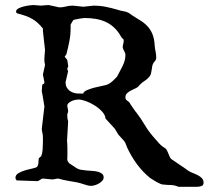

<svg xmlns="http://www.w3.org/2000/svg" viewBox="-20 -720 824 758"><path d="M572.3 -17.6Q542.5 -42 520 -72.8Q497.6 -103.5 481.9 -137.7L475.1 -155.3Q472.7 -160.2 468.3 -165.3Q463.9 -170.4 459.2 -175.5Q454.6 -180.7 450.2 -185.3Q445.8 -189.9 443.8 -194.3L433.1 -211.9L396.5 -252Q395.5 -266.1 383.1 -279.5Q370.6 -293 353.8 -303.7Q336.9 -314.5 319.1 -320.8Q301.3 -327.1 289.6 -327.1Q284.7 -327.1 277.3 -325.7Q270 -324.2 262.9 -321Q255.9 -317.9 250.7 -313Q245.6 -308.1 245.6 -301.8L249 -283.2Q249 -276.4 247.3 -273.4Q245.6 -270.5 245.6 -266.1Q245.6 -258.3 246.1 -253.7Q246.6 -249 249 -240.7L244.6 -163.1L245.6 -152.8Q246.1 -144.5 246.1 -136.7Q246.1 -128.9 246.1 -120.6Q246.1 -112.3 246.1 -105.2Q246.1 -98.1 245.6 -90.3Q245.6 -85.9 249.5 -80.1Q253.4 -74.2 258.8 -71.8L281.7 -56.6Q288.6 -51.8 299.3 -49.8Q310.1 -47.9 322 -46.9Q334 -45.9 345.9 -45.2Q357.9 -44.4 367.4 -41.7Q377 -39.1 383.1 -33.9Q389.2 -28.8 389.2 -19.5Q389.2 -12.2 383.5 -6.1Q377.9 0 370.4 4.4Q362.8 8.8 354.5 11.2Q346.2 13.7 340.3 13.7Q332.5 13.7 325.9 12Q319.3 10.3 312.7 8.1Q306.2 5.9 299.1 3.7Q292 1.5 284.2 0Q266.6 -3.4 249.3 -6.1Q231.9 -8.8 210 -15.1Q204.6 -15.1 198.5 -13.4Q192.4 -11.7 184.6 -11.7L149.9 -15.1Q144.5 -15.1 138.4 -10Q132.3 -4.9 125.5 -4.9L45.9 -7.8Q41 -12.7 41 -17.6Q41 -29.3 52.5 -36.1Q64 -43 78.9 -47.4Q93.8 -51.8 107.7 -54.7Q121.6 -57.6 126.5 -61.5Q131.8 -69.3 131.8 -79.3Q131.8 -89.4 133.8 -96.2Q136.2 -97.2 138.9 -100.1Q141.6 -103 142.6 -103Q147 -113.8 148.2 -128.4Q149.4 -143.1 149.4 -157.2V-178.2Q149.4 -188.5 147.2 -196Q145 -203.6 145 -211.9L155.3 -299.8L147.5 -347.2L145 -358.4V-360.8Q145 -362.3 145.3 -366Q145.5 -369.6 145.8 -373.8Q146 -377.9 146.5 -381.6Q147 -385.3 147.5 -386.7Q153.3 -389.2 154.3 -390.6Q155.3 -392.1 155.3 -395.5L149.4 -425.8L155.3 -452.1Q155.3 -452.6 156.5 -457.5Q157.7 -462.4 157.7 -464.4L155.3 -477.1V-491.7L157.7 -522.9L149.4 -597.2V-607.4Q138.7 -620.6 128.4 -629.9Q118.2 -639.2 106.4 -645.8Q94.7 -652.3 81.3 -657.2Q67.9 -662.1 50.3 -666.5Q43.5 -668 43.5 -674.8Q43.5 -681.6 52.5 -686.5Q61.5 -691.4 73.2 -694.3Q85 -697.3 96.2 -698.7Q107.4 -700.2 111.8 -700.2L140.6 -697.8L171.4 -700.2L214.4 -690.9Q227.5 -690.9 240.2 -694.3Q252.9 -697.8 268.1 -697.8L308.6 -693.4L350.1 -697.8Q374.5 -697.8 397.5 -693.1Q420.4 -688.5 443.8 -681.6Q455.1 -677.7 468.5 -675.5Q481.9 -673.3 492.2 -666.5L502.9 -658.7Q522.5 -647 538.3 -636.5Q554.2 -626 565.2 -613Q576.2 -600.1 582.8 -582.8Q589.4 -565.4 590.8 -539.6Q591.8 -526.9 594.2 -516.4Q596.7 -505.9 596.7 -493.2Q596.7 -487.8 595.5 -484.9Q594.2 -481.9 592.3 -479.5Q590.3 -477.1 588.1 -474.6Q585.9 -472.2 584 -467.8Q581.5 -462.9 580.6 -456.3Q579.6 -449.7 578.6 -443.1Q577.6 -436.5 576.2 -430.4Q574.7 -424.3 572.3 -420.9Q564 -409.2 552.5 -401.9Q541 -394.5 530.8 -384.3Q526.4 -377 517.1 -372.3Q507.8 -367.7 498.5 -363.3Q489.3 -358.9 482.2 -352.5Q475.1 -346.2 475.1 -335.4Q475.1 -330.1 477.1 -327.6Q479 -325.2 481.4 -323.2Q483.9 -321.3 486.8 -319.3Q489.7 -317.4 492.2 -313.5Q492.7 -312 496.6 -306.2Q500.5 -300.3 505.1 -293.7Q509.8 -287.1 513.7 -281.5Q517.6 -275.9 518.6 -275.4Q536.6 -252 551 -227.5Q565.4 -203.1 584 -181.6Q595.2 -168.9 606.2 -156.2Q617.2 -143.6 631.3 -135.3Q635.3 -133.3 638.2 -127.9Q641.1 -122.6 643.8 -116Q646.5 -109.4 649.2 -103Q651.9 -96.7 655.3 -92.8Q673.8 -79.6 689.7 -69.3Q705.6 -59.1 722.7 -46.4Q730.5 -41 741 -37.1Q751.5 -33.2 761 -28.3Q770.5 -23.4 777.1 -16.4Q783.7 -9.3 783.7 1.5Q783.7 11.7 775.1 14.6Q766.6 17.6 756.3 17.6H684.6Q669.4 10.7 654.8 10.5Q640.1 10.3 621.6 8.3Q617.7 7.8 611.6 5.1Q605.5 2.4 598.9 -1.2Q592.3 -4.9 585.9 -9Q579.6 -13.2 574.7 -16.1ZM238.8 -395.5Q238.8 -384.3 242.9 -376Q247.1 -367.7 254.4 -362.1Q261.7 -356.4 271.2 -353.5Q280.8 -350.6 291 -350.6H308.6Q310.1 -358.4 323 -364Q335.9 -369.6 351.8 -373.8Q367.7 -377.9 383.1 -380.9Q398.4 -383.8 405.3 -386.7Q415 -391.1 424.8 -400.1Q434.6 -409.2 442.4 -418L458.5 -448.7Q465.8 -461.4 470.5 -475.1Q475.1 -488.8 475.1 -504.4Q475.1 -508.3 473.4 -512Q471.7 -515.6 469.7 -519.3Q467.8 -522.9 466.1 -527.1Q464.4 -531.2 464.4 -536.6Q467.3 -549.8 467.8 -552.7Q468.3 -555.7 468.3 -557.6V-562.5Q468.3 -564.5 463.6 -568.4Q459 -572.3 458.5 -574.2Q446.8 -595.7 431.6 -610.1Q416.5 -624.5 398.2 -633.1Q379.9 -641.6 358.6 -645.3Q337.4 -648.9 313 -648.9Q311 -648.9 304.7 -647.9Q298.3 -647 291 -645.8Q283.7 -644.5 277.6 -643.3Q271.5 -642.1 270 -641.1Q269 -640.1 267.3 -637.5Q265.6 -634.8 263.9 -631.8Q262.2 -628.9 260.7 -626.2Q259.3 -623.5 258.8 -622.6V-608.9Q258.8 -582.5 253.9 -557.4Q249 -532.2 242.2 -505.9L235.4 -496.1L245.6 -483.4Q246.1 -481 247.1 -473.4Q248 -465.8 249 -461.4V-454.6Q248 -454.6 246.8 -452.6Q245.6 -450.7 245.6 -448.7Q245.6 -447.8 246.8 -443.8Q248 -439.9 249 -439.5Z"/></svg>

Font: IM FELL English
Style: Regular
Weight: 400
Designer: Igino Marini
Foundry: Igino Marini
Version: 3.00